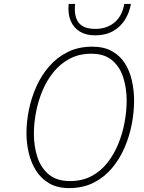

<svg xmlns="http://www.w3.org/2000/svg" viewBox="-20 -951 736 983"><path d="M333.5 12Q274.5 12 233 -11.8Q191.5 -35.5 165.5 -76Q139.5 -116.5 127.5 -166.8Q115.5 -217 115.5 -270Q115.5 -327.5 128 -389Q140.5 -450.5 166.2 -508Q192 -565.5 232 -611.5Q272 -657.5 326.8 -684.8Q381.5 -712 452.5 -712Q512 -712 553 -689.2Q594 -666.5 619 -627.5Q644 -588.5 655.2 -538.8Q666.5 -489 666.5 -435Q666.5 -377 654.5 -314.5Q642.5 -252 617.2 -194Q592 -136 552.8 -89.5Q513.5 -43 459 -15.5Q404.5 12 333.5 12ZM338.5 -24Q401 -24 448.8 -49.5Q496.5 -75 530.5 -118.5Q564.5 -162 586.2 -215.8Q608 -269.5 618.2 -326.5Q628.5 -383.5 628.5 -436Q628.5 -499 611.2 -553.8Q594 -608.5 554.2 -642.2Q514.5 -676 447.5 -676Q385 -676 337 -650.5Q289 -625 254.2 -582.2Q219.5 -539.5 197.2 -486Q175 -432.5 164.2 -375.5Q153.5 -318.5 153.5 -266Q153.5 -201.5 171.5 -146.5Q189.5 -91.5 230 -57.8Q270.5 -24 338.5 -24ZM466.5 -770Q421 -770 389 -789.2Q357 -808.5 341.8 -844.5Q326.5 -880.5 331.5 -931H364.5Q358 -866.5 383 -834.8Q408 -803 468.5 -803Q525 -803 564.8 -834.8Q604.5 -866.5 616.5 -931H650.5Q642.5 -886.5 619.8 -850Q597 -813.5 558.8 -791.8Q520.5 -770 466.5 -770Z"/></svg>

Font: Overpass Thin
Style: Italic
Weight: 250
Italic angle: -10°
Designer: Delve Withrington, Dave Bailey, Thomas Jockin
Foundry: Delve Fonts LLC
Version: Version 4.000